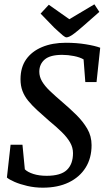

<svg xmlns="http://www.w3.org/2000/svg" viewBox="-20 -858 488 889"><path d="M178 11Q141 11 106.5 3Q72 -5 47 -16Q22 -27 12 -36L29 -188H84L95 -74Q108 -61 134.5 -52.5Q161 -44 196 -44Q261 -44 289.5 -71Q318 -98 318 -149Q318 -175 304.5 -198.5Q291 -222 266 -246.5Q241 -271 208 -298Q177 -325 152.5 -347.5Q128 -370 110.5 -391.5Q93 -413 84 -437Q75 -461 75 -491Q75 -546 101 -583Q127 -620 174.5 -640Q222 -660 285 -660Q334 -660 377 -653Q420 -646 444 -637L427 -478H375L367 -583Q350 -593 322.5 -598.5Q295 -604 268 -604Q212 -604 187 -582.5Q162 -561 162 -526Q162 -503 174.5 -481.5Q187 -460 211 -437Q235 -414 269 -385Q302 -357 333 -326.5Q364 -296 384 -262Q404 -228 404 -186Q404 -126 376.5 -82Q349 -38 298.5 -13.5Q248 11 178 11ZM288 -685Q282 -685 271 -694Q260 -703 249 -713.5Q238 -724 231 -730L168 -795L206 -836L301 -769L417 -838L440 -803L366 -738Q342 -717 326.5 -705Q311 -693 302 -689Q293 -685 288 -685Z"/></svg>

Font: Faustina Medium
Style: Italic
Weight: 500
Italic angle: -8°
Designer: Alfonso Garcia
Foundry: http://www.omnibus-type.com
Version: Version 1.200